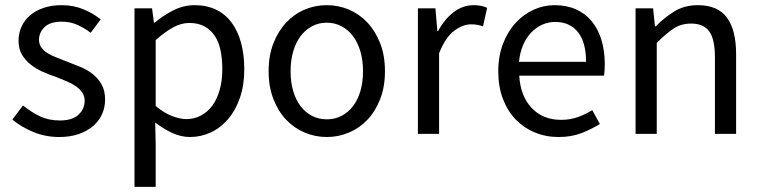

<svg xmlns="http://www.w3.org/2000/svg" viewBox="-20 -518 2945 743"><path d="M68.8 -109.9Q101.1 -84 134.5 -67.9Q168 -51.8 211.9 -51.8Q259.8 -51.8 283.7 -74Q307.6 -96.2 307.6 -127.9Q307.6 -147 297.6 -160.9Q287.6 -174.8 272.2 -185.3Q256.8 -195.8 236.8 -203.9Q216.8 -211.9 196.8 -220.2Q170.9 -229 144.8 -240.5Q118.7 -252 98.1 -268.6Q77.6 -285.2 64.7 -307.1Q51.8 -329.1 51.8 -359.9Q51.8 -389.2 63.2 -414.6Q74.7 -439.9 96.2 -458.5Q117.7 -477.1 148.7 -487.5Q179.7 -498 218.8 -498Q264.6 -498 303.2 -481.9Q341.8 -465.8 369.6 -442.9L331.1 -391.1Q305.7 -410.2 278.8 -422.1Q252 -434.1 219.7 -434.1Q173.8 -434.1 152.3 -413.1Q130.9 -392.1 130.9 -363.8Q130.9 -347.2 139.9 -334.5Q148.9 -321.8 163.8 -312.5Q178.7 -303.2 198.2 -295.7Q217.8 -288.1 238.8 -279.8Q264.6 -270 291.3 -259Q317.9 -248 338.9 -231.4Q359.9 -214.8 373.3 -190.9Q386.7 -167 386.7 -132.8Q386.7 -103 375.2 -76.9Q363.8 -50.8 341.3 -31Q318.8 -11.2 285.4 0.5Q252 12.2 209 12.2Q156.7 12.2 109.9 -6.8Q63 -25.9 27.8 -55.2Z M582.5 41V205.1H500.5V-485.8H568.4L575.7 -430.2H578.6Q611.3 -458 650.9 -478Q690.4 -498 733.4 -498Q780.3 -498 816.4 -480.5Q852.5 -462.9 876.5 -430.4Q900.4 -397.9 912.8 -352.5Q925.3 -307.1 925.3 -250Q925.3 -188 908.4 -139.4Q891.6 -90.8 862.5 -56.9Q833.5 -22.9 795.4 -5.4Q757.3 12.2 715.3 12.2Q681.6 12.2 647.9 -2.9Q614.3 -18.1 580.6 -43.9ZM582.5 -107.9Q615.7 -80.1 646.5 -68.6Q677.2 -57.1 701.7 -57.1Q731.4 -57.1 757.1 -70.6Q782.7 -84 801 -108.4Q819.3 -132.8 829.8 -168.9Q840.3 -205.1 840.3 -250Q840.3 -290 833.5 -323Q826.7 -356 811 -379.4Q795.4 -402.8 771 -416Q746.6 -429.2 712.4 -429.2Q681.6 -429.2 650.1 -412.1Q618.7 -395 582.5 -362.8Z M1019.5 -242.2Q1019.5 -303.2 1038.1 -350.6Q1056.6 -397.9 1087.6 -430.9Q1118.7 -463.9 1159.2 -481Q1199.7 -498 1244.6 -498Q1289.6 -498 1330.1 -481Q1370.6 -463.9 1401.6 -430.9Q1432.6 -397.9 1451.2 -350.6Q1469.7 -303.2 1469.7 -242.2Q1469.7 -182.1 1451.2 -134.5Q1432.6 -86.9 1401.6 -54.4Q1370.6 -22 1330.1 -4.9Q1289.6 12.2 1244.6 12.2Q1199.7 12.2 1159.2 -4.9Q1118.7 -22 1087.6 -54.4Q1056.6 -86.9 1038.1 -134.5Q1019.5 -182.1 1019.5 -242.2ZM1104.5 -242.2Q1104.5 -200.2 1114.5 -166Q1124.5 -131.8 1143.1 -107.4Q1161.6 -83 1187.5 -69.6Q1213.4 -56.2 1244.6 -56.2Q1275.4 -56.2 1301.5 -69.6Q1327.6 -83 1346.2 -107.4Q1364.7 -131.8 1374.8 -166Q1384.8 -200.2 1384.8 -242.2Q1384.8 -284.2 1374.8 -318.6Q1364.7 -353 1346.2 -377.9Q1327.6 -402.8 1301.5 -416.5Q1275.4 -430.2 1244.6 -430.2Q1213.4 -430.2 1187.5 -416.5Q1161.6 -402.8 1143.1 -377.9Q1124.5 -353 1114.5 -318.6Q1104.5 -284.2 1104.5 -242.2Z M1597.2 -485.8H1665L1672.4 -397.9H1675.3Q1700.2 -443.8 1735.6 -470.9Q1771 -498 1813 -498Q1842.3 -498 1865.2 -487.8L1849.1 -416Q1837.4 -419.9 1827.4 -421.9Q1817.4 -423.8 1802.2 -423.8Q1771 -423.8 1737.5 -398.9Q1704.1 -374 1679.2 -312V0H1597.2Z M1908.2 -242.2Q1908.2 -301.8 1926.8 -349.4Q1945.3 -397 1975.8 -429.9Q2006.3 -462.9 2045.2 -480.5Q2084 -498 2126 -498Q2172.4 -498 2208.7 -481.9Q2245.1 -465.8 2269.8 -435.8Q2294.4 -405.8 2307.4 -363.8Q2320.3 -321.8 2320.3 -270Q2320.3 -243.2 2317.4 -225.1H1989.3Q1994.1 -146 2037.6 -100.1Q2081.1 -54.2 2151.4 -54.2Q2186 -54.2 2215.6 -64.7Q2245.1 -75.2 2272 -91.8L2301.3 -38.1Q2269 -18.1 2230.2 -2.9Q2191.4 12.2 2141.1 12.2Q2092.3 12.2 2049.8 -5.4Q2007.3 -22.9 1975.8 -55.4Q1944.3 -87.9 1926.3 -135Q1908.2 -182.1 1908.2 -242.2ZM2248 -278.8Q2248 -354 2216.6 -393.6Q2185.1 -433.1 2128.4 -433.1Q2102.1 -433.1 2078.6 -422.6Q2055.2 -412.1 2036.1 -392.6Q2017.1 -373 2004.6 -344.5Q1992.2 -315.9 1988.3 -278.8Z M2439.5 -485.8H2507.3L2514.6 -416H2517.6Q2552.2 -451.2 2590.8 -474.6Q2629.4 -498 2680.7 -498Q2757.3 -498 2793 -450Q2828.6 -401.9 2828.6 -308.1V0H2746.6V-296.9Q2746.6 -366.2 2724.6 -396.5Q2702.6 -426.8 2654.3 -426.8Q2616.2 -426.8 2587.4 -408Q2558.6 -389.2 2521.5 -352.1V0H2439.5Z"/></svg>

Font: Pyidaungsu Numbers
Style: Regular
Weight: 400
Designer: Sun Tun
Foundry: MCF
Version: Version 2.053; ttfautohint (v1.8.2)